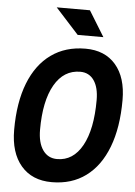

<svg xmlns="http://www.w3.org/2000/svg" viewBox="-60 -951 707 1007"><g transform="rotate(5 293.0 -448.0)"><path d="M250.5 9.8Q147 9.8 88.9 -58.1Q30.8 -126 30.8 -247.1Q30.8 -390.6 70.8 -492.7Q110.8 -594.7 186.3 -648.9Q261.7 -703.1 367.2 -703.1Q469.2 -703.1 526.4 -636.7Q583.5 -570.3 583.5 -451.7Q583.5 -306.6 543.9 -203.4Q504.4 -100.1 429.9 -45.2Q355.5 9.8 250.5 9.8ZM268.1 -113.3Q353 -113.3 400.6 -199.5Q448.2 -285.6 448.2 -439.5Q448.2 -505.9 422.4 -543Q396.5 -580.1 350.1 -580.1Q263.2 -580.1 214.6 -495.4Q166 -410.6 166 -259.3Q166 -190.4 193.1 -151.9Q220.2 -113.3 268.1 -113.3ZM319.3 -771.5 197.3 -905.8H372.1L454.6 -771.5Z"/></g></svg>

Font: Cascadia Mono
Style: Bold Italic
Weight: 700
Italic angle: -10°
Monospace: yes
Designer: Aaron Bell
Foundry: Saja Typeworks
Version: Version 2404.023; ttfautohint (v1.8.4)